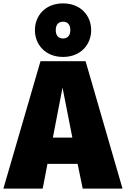

<svg xmlns="http://www.w3.org/2000/svg" viewBox="-47 -1113 743 1133"><path d="M325 -1093C220 -1093 159 -1020 159 -935C159 -851 220 -777 325 -777C430 -777 491 -851 491 -935C491 -1020 430 -1093 325 -1093ZM325 -985C350 -985 368 -970 368 -935C368 -901 350 -886 325 -886C300 -886 282 -901 282 -935C282 -970 300 -985 325 -985ZM441 0H676L458 -752H192L-27 0H205L233 -146H411ZM265 -301 322 -596 380 -301Z"/></svg>

Font: Glow Sans SC Normal Heavy
Style: Regular
Weight: 900
Designer: Ryoko NISHIZUKA (kana, bopomofo & ideographs); Paul D. Hunt (Latin, Greek & Cyrillic); Sandoll Communications, Soo-young
Version: Version 0.93